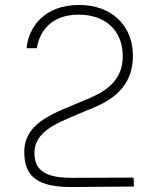

<svg xmlns="http://www.w3.org/2000/svg" viewBox="-20 -546 610 773"><path d="M518 169 519 205 268 207C138 207 74 170 78 58C82 -59 215 -96 305 -136C375 -165 479 -202 474 -328C471 -421 407 -487 297 -487C183 -487 139 -417 128 -352H87C95 -437 158 -525 296 -526C431 -527 512 -442 515 -329C519 -172 393 -127 324 -99C236 -60 124 -28 119 62C115 138 160 171 273 170Z"/></svg>

Font: Montserrat arm ExtraLight
Style: Regular
Weight: 275
Designer: Julieta Ulanovsky
Foundry: Julieta Ulanovsky
Version: Version 6.000;PS 006.000;hotconv 1.0.88;makeotf.lib2.5.64775